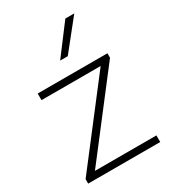

<svg xmlns="http://www.w3.org/2000/svg" viewBox="-196 -907 893 1005"><g transform="rotate(-30 251.0 -404.0)"><path d="M98.5 -40H470V0H34.5V-27L399 -500.5H41.5V-540.5H463V-513.5ZM229.5 -631 363 -808H417L275.5 -631Z"/></g></svg>

Font: Encode Sans Expanded ExtraLight
Style: Regular
Weight: 275
Width: 7
Designer: Multiple Designers
Foundry: Impallari Type
Version: Version 2.000